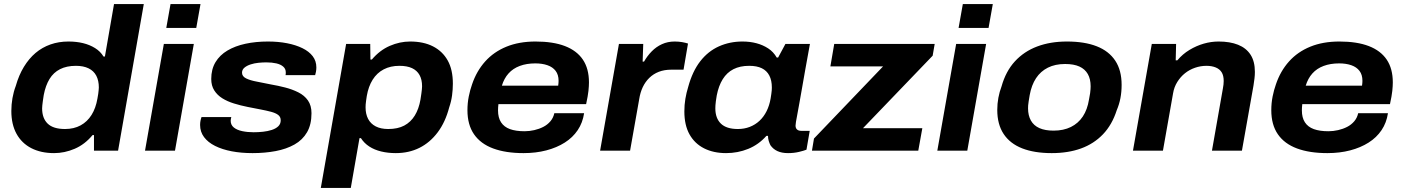

<svg xmlns="http://www.w3.org/2000/svg" viewBox="-20 -744 6932 948"><path d="M247 12Q182 12 134.5 -12.5Q87 -37 61.5 -83.5Q36 -130 36 -196Q36 -228 41.5 -259.5Q47 -291 58 -320Q73 -373 98 -414Q123 -455 155.5 -482.5Q188 -510 229 -524.5Q270 -539 318 -539Q357 -539 390 -531Q423 -523 449.5 -506.5Q476 -490 491 -465H498L543 -724H690L563 0H444V-77H437Q399 -31 349 -9.5Q299 12 247 12ZM301 -107Q345 -107 378 -125Q411 -143 432 -176.5Q453 -210 461 -257Q464 -271 465 -280.5Q466 -290 467 -298Q468 -306 468 -312Q468 -346 455.5 -370Q443 -394 417.5 -406.5Q392 -419 355 -419Q309 -419 276.5 -402.5Q244 -386 224.5 -354Q205 -322 196 -275Q193 -257 191.5 -245Q190 -233 189 -224.5Q188 -216 188 -209Q188 -160 215.5 -133.5Q243 -107 301 -107Z M801 -606 822 -724H970L949 -606ZM696 0 789 -527H937L844 0Z M1227 12Q1171 12 1124 3Q1077 -6 1042 -23.5Q1007 -41 987.5 -67Q968 -93 968 -127Q968 -138 970 -148Q972 -158 975 -166H1122Q1121 -162 1120 -157Q1119 -152 1119 -148Q1119 -127 1134.5 -114.5Q1150 -102 1176 -96.5Q1202 -91 1232 -91Q1255 -91 1278.5 -93.5Q1302 -96 1322 -102.5Q1342 -109 1354 -120.5Q1366 -132 1366 -150Q1366 -167 1353.5 -176.5Q1341 -186 1318.5 -192Q1296 -198 1267 -203.5Q1238 -209 1203 -216Q1168 -223 1135.5 -233Q1103 -243 1078 -258.5Q1053 -274 1038 -297.5Q1023 -321 1023 -354Q1023 -402 1044 -437Q1065 -472 1103 -494.5Q1141 -517 1192 -528Q1243 -539 1303 -539Q1354 -539 1397.5 -530.5Q1441 -522 1473.5 -506Q1506 -490 1524 -466.5Q1542 -443 1542 -411Q1542 -400 1540 -389.5Q1538 -379 1536 -373H1390Q1391 -378 1391 -381.5Q1391 -385 1391 -387Q1391 -404 1378.5 -415Q1366 -426 1344.5 -431Q1323 -436 1295 -436Q1277 -436 1256.5 -434Q1236 -432 1217.5 -426Q1199 -420 1187 -410Q1175 -400 1175 -385Q1175 -367 1195 -357Q1215 -347 1248 -341Q1281 -335 1318 -327Q1353 -321 1388 -312Q1423 -303 1453 -288Q1483 -273 1500.5 -248Q1518 -223 1518 -185Q1518 -129 1496 -91Q1474 -53 1434 -30.5Q1394 -8 1341 2Q1288 12 1227 12Z M1564 184 1689 -527H1808L1809 -450H1816Q1855 -496 1904.5 -517.5Q1954 -539 2005 -539Q2071 -539 2118 -515Q2165 -491 2190.5 -445.5Q2216 -400 2216 -331Q2216 -302 2212 -272.5Q2208 -243 2198 -214Q2179 -141 2141 -90.5Q2103 -40 2051 -14Q1999 12 1934 12Q1896 12 1862.5 4Q1829 -4 1803.5 -20.5Q1778 -37 1762 -62H1755L1712 184ZM1897 -107Q1944 -107 1976 -124Q2008 -141 2028 -173.5Q2048 -206 2056 -252Q2059 -270 2060.5 -282Q2062 -294 2063 -302.5Q2064 -311 2064 -318Q2064 -351 2051.5 -373.5Q2039 -396 2014.5 -407.5Q1990 -419 1952 -419Q1908 -419 1874.5 -401.5Q1841 -384 1820 -350.5Q1799 -317 1791 -270Q1789 -256 1787.5 -246Q1786 -236 1785.5 -228.5Q1785 -221 1785 -214Q1785 -181 1797.5 -157Q1810 -133 1835 -120Q1860 -107 1897 -107Z M2565 12Q2477 12 2415 -11Q2353 -34 2320.5 -81Q2288 -128 2288 -200Q2288 -235 2294.5 -267.5Q2301 -300 2311 -328Q2333 -393 2375.5 -440.5Q2418 -488 2480.5 -513.5Q2543 -539 2624 -539Q2711 -539 2769.5 -516.5Q2828 -494 2858 -449.5Q2888 -405 2888 -337Q2888 -320 2885.5 -295.5Q2883 -271 2874 -230H2441Q2440 -222 2439.5 -214Q2439 -206 2439 -199Q2439 -163 2454 -140Q2469 -117 2498 -106.5Q2527 -96 2570 -96Q2594 -96 2618 -101.5Q2642 -107 2662.5 -117.5Q2683 -128 2697.5 -145Q2712 -162 2717 -185H2864Q2857 -138 2832.5 -101.5Q2808 -65 2768.5 -40Q2729 -15 2677.5 -1.5Q2626 12 2565 12ZM2458 -321H2736Q2737 -328 2737.5 -334Q2738 -340 2738 -345Q2738 -375 2723.5 -394Q2709 -413 2683 -422Q2657 -431 2623 -431Q2580 -431 2546.5 -418.5Q2513 -406 2491 -381.5Q2469 -357 2458 -321Z M2943 0 3036 -527H3156L3153 -440H3160Q3176 -468 3198 -490.5Q3220 -513 3248.5 -526Q3277 -539 3311 -539Q3331 -539 3348 -536Q3365 -533 3377 -529L3355 -400H3295Q3260 -400 3233 -389.5Q3206 -379 3186 -359.5Q3166 -340 3153.5 -313.5Q3141 -287 3136 -254L3091 0Z M3565 12Q3503 12 3456.5 -11.5Q3410 -35 3384.5 -80.5Q3359 -126 3359 -194Q3359 -226 3364 -256Q3369 -286 3378 -315Q3399 -392 3437.5 -441.5Q3476 -491 3529.5 -515Q3583 -539 3646 -539Q3683 -539 3715 -530.5Q3747 -522 3773 -505Q3799 -488 3815 -460H3822L3858 -527H3979L3956 -400Q3948 -352 3940.5 -311.5Q3933 -271 3927.5 -238Q3922 -205 3917 -180.5Q3912 -156 3910 -142Q3908 -128 3908 -124Q3908 -111 3915.5 -104.5Q3923 -98 3936 -98H3978L3962 -5Q3950 0 3925 6Q3900 12 3871 12Q3840 12 3818.5 2Q3797 -8 3784 -27Q3779 -37 3775.5 -48.5Q3772 -60 3772 -73H3764Q3726 -30 3674.5 -9Q3623 12 3565 12ZM3623 -107Q3655 -107 3682 -117.5Q3709 -128 3730 -147.5Q3751 -167 3765 -195Q3779 -223 3785 -258Q3787 -271 3788.5 -281Q3790 -291 3790.5 -298.5Q3791 -306 3791 -312Q3791 -347 3778.5 -371Q3766 -395 3741.5 -407Q3717 -419 3679 -419Q3634 -419 3601.5 -402.5Q3569 -386 3548.5 -353Q3528 -320 3519 -273Q3516 -256 3514.5 -244Q3513 -232 3512.5 -224Q3512 -216 3512 -209Q3512 -160 3539.5 -133.5Q3567 -107 3623 -107Z M3989 0 3999 -60 4340 -416H4080L4099 -527H4595L4585 -469L4241 -111H4534L4514 0Z M4713 -606 4734 -724H4882L4861 -606ZM4608 0 4701 -527H4849L4756 0Z M5173 12Q5087 12 5027 -11.5Q4967 -35 4935.5 -82.5Q4904 -130 4904 -201Q4904 -232 4909.5 -261.5Q4915 -291 4925 -317Q4946 -392 4991 -441Q5036 -490 5101 -514.5Q5166 -539 5248 -539Q5335 -539 5395 -515.5Q5455 -492 5486.5 -444.5Q5518 -397 5518 -325Q5518 -290 5512 -259Q5506 -228 5494 -200Q5471 -128 5426 -81Q5381 -34 5317.5 -11Q5254 12 5173 12ZM5182 -99Q5231 -99 5267.5 -117Q5304 -135 5326.5 -169Q5349 -203 5357 -253Q5361 -272 5362.5 -284Q5364 -296 5364.5 -304Q5365 -312 5365 -318Q5365 -354 5351 -378.5Q5337 -403 5309.5 -415.5Q5282 -428 5239 -428Q5190 -428 5154 -410Q5118 -392 5095.5 -358Q5073 -324 5064 -274Q5061 -256 5059 -243.5Q5057 -231 5056.5 -223.5Q5056 -216 5056 -209Q5056 -174 5070 -149Q5084 -124 5112 -111.5Q5140 -99 5182 -99Z M5574 0 5667 -527H5787L5785 -446H5793Q5819 -477 5853 -497.5Q5887 -518 5923.5 -528.5Q5960 -539 5997 -539Q6053 -539 6093 -523Q6133 -507 6154.5 -474Q6176 -441 6176 -389Q6176 -373 6174 -356.5Q6172 -340 6169 -321L6112 0H5964L6018 -307Q6020 -317 6021 -326.5Q6022 -336 6022 -344Q6022 -371 6012 -387Q6002 -403 5982.5 -411Q5963 -419 5937 -419Q5908 -419 5880.5 -409.5Q5853 -400 5831 -382.5Q5809 -365 5793 -339.5Q5777 -314 5772 -283L5722 0Z M6534 12Q6446 12 6384 -11Q6322 -34 6289.5 -81Q6257 -128 6257 -200Q6257 -235 6263.5 -267.5Q6270 -300 6280 -328Q6302 -393 6344.5 -440.5Q6387 -488 6449.5 -513.5Q6512 -539 6593 -539Q6680 -539 6738.5 -516.5Q6797 -494 6827 -449.5Q6857 -405 6857 -337Q6857 -320 6854.5 -295.5Q6852 -271 6843 -230H6410Q6409 -222 6408.5 -214Q6408 -206 6408 -199Q6408 -163 6423 -140Q6438 -117 6467 -106.5Q6496 -96 6539 -96Q6563 -96 6587 -101.5Q6611 -107 6631.5 -117.5Q6652 -128 6666.5 -145Q6681 -162 6686 -185H6833Q6826 -138 6801.5 -101.5Q6777 -65 6737.5 -40Q6698 -15 6646.5 -1.5Q6595 12 6534 12ZM6427 -321H6705Q6706 -328 6706.5 -334Q6707 -340 6707 -345Q6707 -375 6692.5 -394Q6678 -413 6652 -422Q6626 -431 6592 -431Q6549 -431 6515.5 -418.5Q6482 -406 6460 -381.5Q6438 -357 6427 -321Z"/></svg>

Font: Archivo SemiExpanded
Style: Bold Italic
Weight: 700
Width: 6
Italic angle: -10°
Designer: Hector Gatti
Foundry: Omnibus-Type
Version: Version 2.001